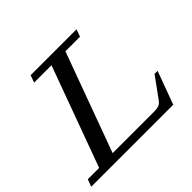

<svg xmlns="http://www.w3.org/2000/svg" viewBox="-164 -854 1046 1046"><g transform="rotate(-45 359.0 -331.5)"><path d="M-9.3 0 6.3 -42H93.8L305.7 -621.1H171.9L187 -663.1H540.5L525.4 -621.1H413.1L202.6 -46.9H521.5Q543.5 -46.9 557.4 -51.5Q571.3 -56.2 582.5 -71.3L669.4 -190.9H692.9L622.6 0Z"/></g></svg>

Font: Elstob 6pt Medium
Style: Italic
Weight: 500
Italic angle: -20°
Designer: Peter S. Baker
Version: Version 1.015